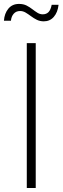

<svg xmlns="http://www.w3.org/2000/svg" viewBox="-50 -944 314 964"><path d="M129.4 -727.5V0H84.5V-727.5ZM169.9 -836.9Q150.4 -836.9 134.8 -844.7Q119.1 -852.5 105.5 -862.8Q91.8 -873 78.6 -880.9Q65.4 -888.7 50.8 -888.7Q30.8 -888.7 18.8 -875Q6.8 -861.3 4.9 -839.8H-30.3Q-27.8 -876.5 -8.1 -900.4Q11.7 -924.3 45.4 -924.3Q67.4 -924.3 83.3 -916.3Q99.1 -908.2 112.3 -897.9Q125.5 -887.7 137.9 -879.9Q150.4 -872.1 164.6 -872.1Q182.6 -872.1 193.6 -883.3Q204.6 -894.5 209.5 -919.9H244.1Q239.7 -881.8 220.2 -859.4Q200.7 -836.9 169.9 -836.9Z"/></svg>

Font: Inter 28pt ExtraLight
Style: Regular
Weight: 250
Designer: Rasmus Andersson
Foundry: rsms
Version: Version 4.001;git-66647c0bb